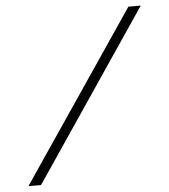

<svg xmlns="http://www.w3.org/2000/svg" viewBox="-53 -738 750 850"><g transform="rotate(-5 321.5 -313.5)"><path d="M95 63 604 -690H549L39 63Z"/></g></svg>

Font: Exo 2 Light Expanded
Style: Regular
Weight: 300
Width: 7
Designer: Natanael Gama
Version: Version 1.001;PS 001.001;hotconv 1.0.70;makeotf.lib2.5.58329